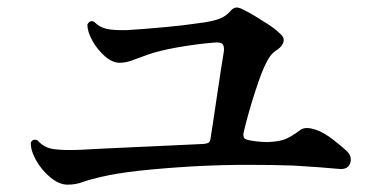

<svg xmlns="http://www.w3.org/2000/svg" viewBox="-20 -628 1040 523"><path d="M164 -125Q141 -125 117 -145Q93 -165 78 -192Q63 -219 64 -240Q71 -252 83 -245Q100 -225 128.5 -221.5Q157 -218 200 -220Q218 -221 256 -223Q294 -225 342 -227Q390 -229 441 -231.5Q492 -234 536 -236Q545 -237 549 -240Q553 -243 554 -254Q556 -266 560.5 -296Q565 -326 570.5 -363Q576 -400 581 -433Q586 -466 589 -483Q592 -498 587.5 -506Q583 -514 563 -512Q514 -508 463.5 -499Q413 -490 382 -479Q358 -470 340 -463.5Q322 -457 306 -457Q286 -457 265.5 -475Q245 -493 231.5 -517.5Q218 -542 218 -561Q225 -575 237 -568Q251 -554 270 -549.5Q289 -545 326 -546Q343 -547 370 -549Q397 -551 428.5 -554Q460 -557 488.5 -560.5Q517 -564 537 -567Q562 -571 578 -577Q594 -583 606 -596Q615 -607 623.5 -607.5Q632 -608 644 -601Q657 -595 675 -584Q693 -573 711.5 -561Q730 -549 741 -538Q755 -527 752.5 -515Q750 -503 736 -493Q724 -486 716 -475Q708 -464 699 -444Q693 -431 684.5 -406.5Q676 -382 667.5 -354.5Q659 -327 652.5 -302.5Q646 -278 643 -264Q642 -252 649 -249Q659 -245 677.5 -243Q696 -241 707 -241Q738 -242 754.5 -248Q771 -254 797 -273Q812 -286 847 -272Q865 -265 887.5 -247.5Q910 -230 923 -218Q940 -203 934 -184Q928 -165 902 -168Q882 -170 848 -172.5Q814 -175 779 -177Q724 -179 654.5 -179Q585 -179 508 -175Q424 -170 360 -163Q296 -156 255 -146Q224 -139 205 -132Q186 -125 164 -125Z"/></svg>

Font: Zen Old Mincho
Style: Bold
Weight: 700
Designer: Yoshimichi Ohira
Foundry: Positype
Version: Version 1.500